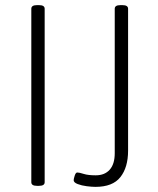

<svg xmlns="http://www.w3.org/2000/svg" viewBox="-20 -722 615 748"><path d="M124 2Q102 2 102 -12V-688Q102 -702 124 -702H132Q154 -702 154 -688V-12Q154 2 132 2ZM352 6Q338 6 318 3.5Q298 1 282.5 -5Q267 -11 267 -20Q267 -25 271 -37.5Q275 -50 281 -50Q289 -50 306 -44.5Q323 -39 353 -39Q388 -39 407.5 -61Q427 -83 427 -125V-688Q427 -702 449 -702H457Q479 -702 479 -688V-135Q479 -70 449 -32Q419 6 352 6Z"/></svg>

Font: Asap Condensed ExtraLight
Style: Regular
Weight: 200
Width: 3
Designer: Pablo Cosgaya
Foundry: Omnibus-Type
Version: Version 3.001; ttfautohint (v1.8.4.7-5d5b)